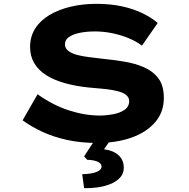

<svg xmlns="http://www.w3.org/2000/svg" viewBox="-20 -736 988 1002"><path d="M487 10Q402 10 331 -5.5Q260 -21 202.5 -47.5Q145 -74 98 -108L176 -244Q258 -186 341 -159.5Q424 -133 500 -133Q533 -133 569 -139.5Q605 -146 629.5 -162.5Q654 -179 654 -208Q654 -225 642.5 -236.5Q631 -248 611 -255Q591 -262 564.5 -266.5Q538 -271 507.5 -273.5Q477 -276 446 -279Q376 -286 319 -302Q262 -318 221.5 -343.5Q181 -369 159 -406Q137 -443 137 -491Q137 -545 163.5 -587Q190 -629 238 -657.5Q286 -686 348.5 -701Q411 -716 483 -716Q558 -716 618.5 -702.5Q679 -689 725.5 -666Q772 -643 803 -616L721 -498Q690 -521 649.5 -537.5Q609 -554 564.5 -563Q520 -572 476 -572Q431 -572 395.5 -564.5Q360 -557 339.5 -542.5Q319 -528 319 -505Q319 -484 336.5 -470.5Q354 -457 382 -449.5Q410 -442 444 -438Q478 -434 510 -430Q570 -424 628 -414.5Q686 -405 732.5 -384.5Q779 -364 807 -326.5Q835 -289 835 -225Q835 -151 790 -98.5Q745 -46 666.5 -18Q588 10 487 10ZM419 246 409 173Q432 173 455.5 169Q479 165 494.5 156Q510 147 510 134Q510 121 498.5 113Q487 105 469.5 101.5Q452 98 435 98L419 80L487 -24H569L523 43Q571 49 598.5 74Q626 99 626 139Q626 170 606.5 191Q587 212 556 224.5Q525 237 488.5 242Q452 247 419 246Z"/></svg>

Font: Lexend Zetta
Style: Bold
Weight: 700
Designer: Bonnie Shaver-Troup, Thomas Jockin
Foundry: Lexend
Version: Version 1.007